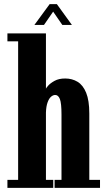

<svg xmlns="http://www.w3.org/2000/svg" viewBox="-20 -912 516 932"><path d="M16 0V-39H68V-711.5H16V-750H203V-481.5Q203 -483.5 213.5 -495.8Q224 -508 244.8 -519.5Q265.5 -531 296.5 -531Q330 -531 356.5 -515Q383 -499 398.2 -461.8Q413.5 -424.5 413.5 -361V-39H465.5V0H245V-39H278.5V-356Q278.5 -411 270.8 -431Q263 -451 248 -451Q237.5 -451 227.5 -442.2Q217.5 -433.5 210.8 -414.5Q204 -395.5 203 -365.5V-39H238.5V0ZM147 -791 221 -892H256L329 -791H282.5L238 -855.5L193.5 -791Z"/></svg>

Font: Imbue Thin 10pt ExtraBold
Style: Regular
Weight: 800
Version: Version 1.102